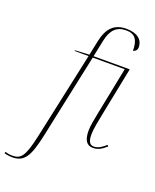

<svg xmlns="http://www.w3.org/2000/svg" viewBox="-316 -872 981 1213"><g transform="rotate(20 175.0 -265.0)"><path d="M-81 240C-1 240 29 188 60 43L181 -526H396L331 -201C322 -156 314 -114 314 -83C314 -20 335 10 376 10C413 10 437 -7 465 -32L458 -40C430 -15 407 0 378 0C349 0 339 -26 339 -68C339 -100 351 -162 359 -201L426 -536H183L206 -647C222 -725 258 -760 322 -760C382 -760 405 -725 405 -653C420 -656 432 -668 432 -686C432 -739 390 -770 320 -770C240 -770 195 -728 175 -632L155 -536L60 -531L59 -526H153L27 58C-5 205 -28 230 -86 230C-101 230 -120 227 -133 222L-136 232C-121 237 -101 240 -81 240Z"/></g></svg>

Font: Noto Serif Display Thin
Style: Italic
Weight: 100
Italic angle: -12°
Designer: Monotype Design Team
Foundry: Monotype Imaging Inc.
Version: Version 2.009